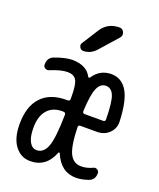

<svg xmlns="http://www.w3.org/2000/svg" viewBox="-142 -848 784 946"><g transform="rotate(20 250.0 -375.0)"><path d="M195.3 -275.4Q145.5 -275.4 117.7 -243.2Q89.8 -210.9 89.8 -150.4Q89.8 -102.5 104 -77.1Q118.2 -51.8 141.6 -51.8Q177.7 -51.8 194.8 -95.2Q211.9 -138.7 213.9 -263.7Q213.9 -274.4 202.1 -275.4ZM355.5 -466.8Q327.1 -466.8 312 -433.1Q296.9 -399.4 293 -311.5Q293 -299.8 303.7 -299.8H401.4Q412.1 -299.8 412.1 -310.5Q411.1 -401.4 397.9 -434.1Q384.8 -466.8 355.5 -466.8ZM129.9 9.8Q81.1 9.8 50.3 -30.8Q19.5 -71.3 19.5 -144.5Q19.5 -237.3 64.9 -286.1Q110.4 -335 195.3 -335H202.1Q213.9 -335 213.9 -345.7V-360.4Q213.9 -421.9 201.2 -443.8Q188.5 -465.8 155.3 -465.8Q121.1 -465.8 66.4 -443.4Q55.7 -438.5 45.4 -444.3Q35.2 -450.2 35.2 -461.9Q35.2 -499 66.4 -509.8Q118.2 -529.3 155.3 -530.3Q231.4 -530.3 257.8 -478.5Q259.8 -475.6 262.7 -475.6Q265.6 -475.6 267.6 -478.5Q300.8 -529.3 360.4 -530.3Q415 -530.3 444.8 -481.4Q474.6 -432.6 478.5 -323.2Q479.5 -287.1 454.1 -262.7Q428.7 -238.3 391.6 -238.3H303.7Q293 -238.3 293 -227.5Q295.9 -127 315.4 -89.4Q335 -51.8 375 -51.8Q405.3 -51.8 435.5 -66.4Q445.3 -71.3 455.1 -64.9Q464.8 -58.6 464.8 -47.9Q464.8 -12.7 433.6 -2Q399.4 9.8 370.1 9.8Q291 9.8 254.9 -76.2Q253.9 -79.1 251 -79.1Q248 -79.1 247.1 -76.2Q213.9 9.8 129.9 9.8ZM226.6 -710Q258.8 -759.8 320.3 -759.8Q336.9 -759.8 343.8 -743.7Q350.6 -727.5 339.8 -714.8L255.9 -620.1Q228.5 -589.8 190.4 -589.8Q177.7 -589.8 171.4 -602.1Q165 -614.3 171.9 -624Z"/></g></svg>

Font: Rounded-X Mgen+ 1mn regular
Style: Regular
Weight: 400
Designer: [Source Han Sans]
Ryoko NISHIZUKA  (kana & ideographs); Paul D. Hunt (Latin, Greek & Cyrillic); Wenlong ZHANG  (bopomofo
Version: Version 1.059.20150602